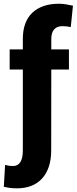

<svg xmlns="http://www.w3.org/2000/svg" viewBox="-35 -792 409 1025"><path d="M333 -420.9H238.8L238.3 11.7Q238.3 59.6 225.8 97.2Q213.4 134.8 189.9 160.6Q166.5 186.5 132.6 200Q98.6 213.4 55.2 213.4Q35.6 213.4 19.8 211.4Q3.9 209.5 -14.6 205.1L-7.8 88.4Q3.4 91.3 12.7 92.8Q22 94.2 35.6 94.2Q60.5 94.2 73.7 73.2Q86.9 52.2 86.9 11.7V-420.9H16.6V-528.3H86.9V-585Q86.9 -629.9 99.6 -664.8Q112.3 -699.7 137 -723.4Q161.6 -747.1 197.3 -759.5Q232.9 -772 278.8 -772Q296.4 -772 314.5 -769.3Q332.5 -766.6 354.5 -761.7L342.8 -647.5Q331.1 -649.9 321.3 -651.1Q311.5 -652.3 297.9 -652.3Q269 -652.3 253.9 -634.8Q238.8 -617.2 238.8 -585V-528.3H333Z"/></svg>

Font: Ufes Sans ExtraBold
Style: Regular
Weight: 800
Designer: Ricardo Esteves & Filipe Motta
Foundry: ProDesignUfes - Ricardo Esteves, Filipe Motta (This is a derivative work, based on Roboto family, by Christian Robertson
Version: Version 2.0